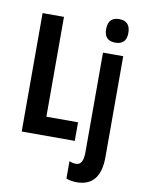

<svg xmlns="http://www.w3.org/2000/svg" viewBox="-105 -829 849 1140"><g transform="rotate(10 319.5 -259.0)"><path d="M520 -616Q587 -616 587 -686Q587 -758 520 -758Q453 -758 453 -686Q453 -616 520 -616ZM385 0V-112H194V-714H65V0ZM581 63V-545H459V57Q459 133 415 133Q395 133 375 124V229Q403 240 441 240Q581 238 581 63Z"/></g></svg>

Font: Noto Sans UI Condensed
Style: Bold
Weight: 700
Width: 3
Designer: Monotype Design Team
Foundry: Monotype Imaging Inc.
Version: 1.001